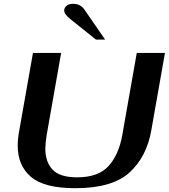

<svg xmlns="http://www.w3.org/2000/svg" viewBox="-20 -978 886 1008"><path d="M73 -213Q73 -249 81 -292L153 -700H301L225 -269Q218 -225 218 -198Q218 -128 256 -87.5Q294 -47 385 -47Q497 -47 550.5 -107Q604 -167 622 -269L698 -700H846L774 -292Q750 -155 660 -72.5Q570 10 375 10Q212 10 142.5 -49.5Q73 -109 73 -213ZM349 -878Q317 -903 317 -923Q317 -938 330 -948Q343 -958 363 -958Q403 -958 423 -928L532 -770H484Z"/></svg>

Font: Fahkwang SemiBold
Style: Italic
Weight: 600
Italic angle: -10°
Version: Version 1.000; ttfautohint (v1.6)